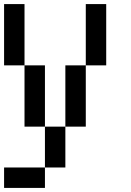

<svg xmlns="http://www.w3.org/2000/svg" viewBox="-20 -920 640 940"><path d="M0 0V-100H200V0ZM0 -600V-900H100V-600ZM100 -300V-600H200V-300ZM200 -100V-300H300V-100ZM300 -300V-600H400V-300ZM400 -600V-900H500V-600Z"/></svg>

Font: Galmuri9 Regular
Style: Regular
Weight: 400
Designer: Lee Minseo (quiple)
Version: Version 2.399;hotconv 1.1.1;makeotfexe 2.6.0 DEVELOPMENT